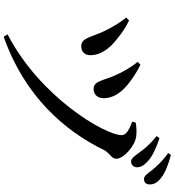

<svg xmlns="http://www.w3.org/2000/svg" viewBox="27 -916 946 1040"><g transform="rotate(90 500.0 -396.0)"><path d="M808 -675C826 -651 839 -633 854 -633C873 -633 886 -646 886 -665C886 -685 877 -702 854 -723C826 -749 782 -769 728 -787L717 -771C763 -735 789 -702 808 -675ZM901 -747C921 -722 932 -703 950 -703C969 -703 979 -715 979 -734C979 -757 969 -776 943 -796C917 -817 874 -834 819 -849L809 -834C859 -798 881 -771 901 -747ZM315 -668C341 -639 367 -593 384 -556C417 -487 416 -430 462 -430C488 -430 512 -448 512 -484C512 -537 480 -582 433 -619C400 -645 370 -664 330 -684ZM75 -607C100 -576 124 -538 147 -491C182 -419 184 -363 230 -363C264 -363 280 -386 279 -415C279 -463 247 -516 187 -560C164 -579 127 -606 91 -622ZM179 57C501 -56 689 -273 793 -487C809 -518 840 -526 840 -553C840 -592 771 -655 717 -661C692 -664 664 -662 644 -658L639 -639C689 -621 712 -604 712 -582C712 -493 508 -141 166 36Z"/></g></svg>

Font: Noto Serif CJK HK SemiBold
Style: Regular
Weight: 600
Designer: Ryoko NISHIZUKA 西塚涼子 (kana & ideographs); Frank Grießhammer (Latin, Greek & Cyrillic); Wenlong ZHANG 张文龙 (bopomofo); San
Foundry: Adobe
Version: Version 2.001;hotconv 1.1.0;makeotfexe 2.6.0